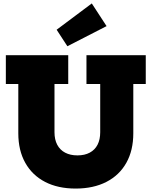

<svg xmlns="http://www.w3.org/2000/svg" viewBox="-20 -1086 882 1117"><path d="M483 -765H828V-597.5H755.5V-310.5Q755.5 -211 715 -138.8Q674.5 -66.5 599 -27.8Q523.5 11 420 11Q317 11 242.2 -27.8Q167.5 -66.5 127 -138.8Q86.5 -211 86.5 -310.5V-597.5H14V-765H377V-597.5H297V-317Q297 -274 313 -243.8Q329 -213.5 359 -197.8Q389 -182 430.5 -182Q472.5 -182 502.2 -198Q532 -214 547.5 -244Q563 -274 563 -317V-597.5H483ZM514 -1066 600 -934 372 -817 309.5 -913Z"/></svg>

Font: Hepta Slab ExtraLight ExtraBold
Style: Regular
Weight: 800
Version: Version 1.102